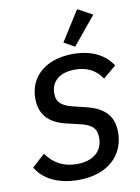

<svg xmlns="http://www.w3.org/2000/svg" viewBox="-103 -1028 806 1108"><g transform="rotate(-10 300.0 -474.0)"><path d="M267 12C436 12 538 -83 538 -220C538 -309 494 -366 385 -393L315 -410C246 -426 214 -449 214 -504C214 -575 266 -619 355 -619C427 -619 477 -591 512 -539L588 -602C549 -665 473 -710 360 -710C204 -710 101 -626 101 -494C101 -405 147 -345 255 -321L327 -304C399 -288 425 -261 425 -208C425 -129 369 -80 273 -80C196 -80 137 -111 95 -172L20 -104C61 -33 147 12 267 12ZM515 -913 428 -960 317 -784 380 -749Z"/></g></svg>

Font: IBM Mono Medium
Style: Italic
Weight: 500
Italic angle: -9°
Monospace: yes
Designer: Mike Abbink, Paul van der Laan, Pieter van Rosmalen
Foundry: Bold Monday
Version: Version 2.3